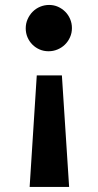

<svg xmlns="http://www.w3.org/2000/svg" viewBox="-20 -547 389 765"><path d="M226.6 -246.6 255.4 197.8H98.1L126.5 -246.6ZM173.3 -342.8Q154.3 -342.8 137.9 -349.9Q121.6 -356.9 109.1 -369.4Q96.7 -381.8 89.6 -398.4Q82.5 -415 82.5 -434.1Q82.5 -453.6 90.1 -470.7Q97.7 -487.8 110.4 -500.5Q123 -513.2 140.1 -520.3Q157.2 -527.3 175.8 -527.3Q194.8 -527.3 211.2 -520Q227.5 -512.7 240 -500.2Q252.4 -487.8 259.5 -470.9Q266.6 -454.1 266.6 -435.1Q266.6 -415.5 259 -398.7Q251.5 -381.8 238.8 -369.4Q226.1 -356.9 209.2 -349.9Q192.4 -342.8 173.3 -342.8Z"/></svg>

Font: Proza Libre
Style: SemiBold
Weight: 600
Designer: Jasper de Waard
Foundry: Jasper de Waard
Version: Version 1.000; ttfautohint (v1.4.1.8-43bc) -l 8 -r 50 -G 200